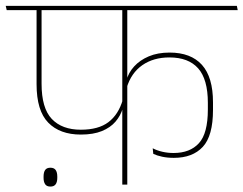

<svg xmlns="http://www.w3.org/2000/svg" viewBox="-37 -646 852 672"><path d="M-13.5 -610.5H795L792 -625.5H-17ZM246 -175Q289.5 -175 319.5 -187.2Q349.5 -199.5 367.2 -220.2Q385 -241 392.5 -266.5H394.5L392.5 -296Q377.5 -245 342.5 -218.5Q307.5 -192 246 -192Q180 -192 144.2 -229.8Q108.5 -267.5 108.5 -353V-614H91V-351.5Q91 -258.5 131.8 -216.8Q172.5 -175 246 -175ZM556 -445Q622.5 -445 656.5 -406.8Q690.5 -368.5 690.5 -286V-263Q690.5 -179 659.2 -144.8Q628 -110.5 570.5 -110.5Q550 -110.5 531.5 -114.8Q513 -119 497.5 -127L499.5 -107.5Q512 -101.5 530.5 -97.5Q549 -93.5 571.5 -93.5Q637 -93.5 672.8 -132Q708.5 -170.5 708.5 -261.5V-287.5Q708.5 -376 669.8 -419Q631 -462 556.5 -462Q515 -462 483.8 -448.8Q452.5 -435.5 432.5 -413.5Q412.5 -391.5 405.5 -364.5H404L406.5 -339Q422 -390.5 461 -417.8Q500 -445 556 -445ZM408.5 -615H391V0H408.5ZM139.5 7Q152 7 157.8 -1Q163.5 -9 163.5 -23.5Q163.5 -24 163.5 -25.8Q163.5 -27.5 163.5 -28Q163.5 -43 157.8 -51Q152 -59 139.5 -59Q126.5 -59 121 -51Q115.5 -43 115.5 -28Q115.5 -27.5 115.5 -25.8Q115.5 -24 115.5 -23.5Q115.5 -9.5 121 -1.2Q126.5 7 139.5 7Z"/></svg>

Font: Anek Devanagari Medium Thin
Style: Regular
Weight: 250
Version: Version 1.003